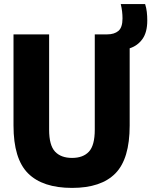

<svg xmlns="http://www.w3.org/2000/svg" viewBox="-20 -908 740 938"><path d="M332 10Q188.5 10 117.2 -61Q46 -132 46 -294.5V-740H220V-274.5Q220 -198 249 -167.2Q278 -136.5 332 -136.5Q386 -136.5 414.5 -167.2Q443 -198 443 -274.5V-740H503Q538.5 -740 558.5 -757Q578.5 -774 578.5 -818Q578.5 -834.5 576.5 -851.8Q574.5 -869 570 -888H689Q695 -869.5 697.2 -849.8Q699.5 -830 699.5 -807.5Q699.5 -750.5 676 -717.5Q652.5 -684.5 613.5 -672V-294.5Q613.5 -132 543.8 -61Q474 10 332 10Z"/></svg>

Font: Encode Sans Cnd XBd
Style: Regular
Weight: 800
Width: 3
Designer: Multiple Designers
Foundry: Impallari Type
Version: Version 3.002; ttfautohint (v1.8.3) -l 8 -r 50 -G 200 -x 14 